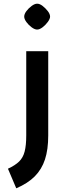

<svg xmlns="http://www.w3.org/2000/svg" viewBox="-20 -747 366 1039"><path d="M68 272 23 166Q62 148 83.5 127Q105 106 113.5 72.5Q122 39 122 -14V-470H241V-14Q241 62 223.5 115.5Q206 169 168.5 207Q131 245 68 272ZM181 -587Q168 -587 151.5 -599Q135 -611 123 -627.5Q111 -644 111 -657Q111 -671 123 -687Q135 -703 151.5 -715Q168 -727 181 -727Q195 -727 210.5 -715Q226 -703 238.5 -687Q251 -671 251 -657Q251 -645 238.5 -628Q226 -611 210 -599Q194 -587 181 -587Z"/></svg>

Font: Changa ExtraLight SemiBold
Style: Regular
Weight: 600
Version: Version 3.002; ttfautohint (v1.8.2)